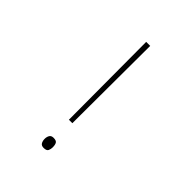

<svg xmlns="http://www.w3.org/2000/svg" viewBox="-207 -823 945 945"><g transform="rotate(45 265.0 -351.0)"><path d="M254 -174 252 -714H280L278 -174ZM264 12Q248 12 242 1.5Q236 -9 236 -23Q236 -37 242 -47.5Q248 -58 264 -58Q284 -58 289 -47.5Q294 -37 294 -23Q294 -9 289 1.5Q284 12 264 12Z"/></g></svg>

Font: Noto Sans Mono Condensed Thin
Style: Regular
Weight: 100
Width: 3
Designer: Monotype Design Team
Foundry: Monotype Imaging Inc.
Version: Version 2.014; ttfautohint (v1.8.4.7-5d5b)